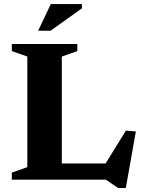

<svg xmlns="http://www.w3.org/2000/svg" viewBox="-20 -904 718 966"><path d="M613 42H574L512.5 0H203.5L205 -81.5H542L490 -47L613.5 -247L663.5 -242.5ZM291 -619.5V0H39.5V-35.5L117.5 -63V-619.5L39.5 -647V-682.5H369V-647ZM172 -749.5 235.5 -883.5H392V-862L234.5 -749.5Z"/></svg>

Font: Newsreader
Style: Bold
Weight: 700
Designer: Hugues Gentile
Foundry: Production Type
Version: Version 1.003